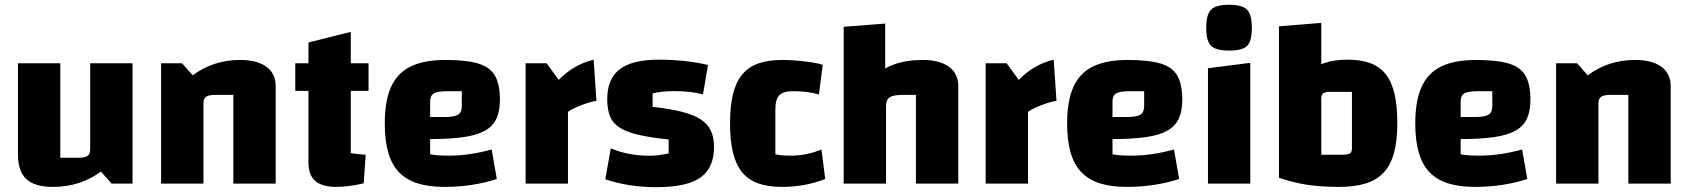

<svg xmlns="http://www.w3.org/2000/svg" viewBox="-20 -763 7018 798"><path d="M530.8 -500V0H443.8L399.3 -50Q357 -18.2 306.9 -2.2Q256.7 13.8 200.3 13.8Q124.7 13.8 89.6 -18.5Q54.6 -50.9 54.6 -121.6V-500H230.6V-107.3H304.8Q332.8 -107.3 343.8 -115.1Q354.8 -122.9 354.8 -142.5V-500Z M649.6 0V-500H736.6L781.1 -450Q823.7 -481.8 872.9 -497.8Q922 -513.8 977.8 -513.8Q1048.5 -513.8 1087.2 -485.5Q1125.8 -457.1 1125.8 -406V0H949.8V-368.7H875.6Q847.9 -368.7 836.8 -360.9Q825.6 -353.1 825.6 -333.5V0Z M1377.8 13.8Q1318.8 13.8 1290.4 -10.8Q1262 -35.4 1262 -87V-586.5L1438 -630.5V-126.4Q1454.3 -123.9 1469.1 -122.4Q1484 -120.9 1499.9 -119.9L1491.6 -1Q1458.3 6.5 1429.9 10.2Q1401.4 13.8 1377.8 13.8ZM1207.2 -385.4V-500H1511.8V-385.4Z M1827.2 13.8Q1761.8 13.8 1714.7 -1.2Q1667.6 -16.3 1637.7 -47.9Q1607.8 -79.6 1593.5 -129.7Q1579.2 -179.8 1579.2 -250Q1579.2 -343.7 1605.4 -401.8Q1631.6 -460 1687.3 -486.9Q1742.9 -513.8 1831.2 -513.8Q1918.6 -513.8 1967.8 -498.9Q2017 -484 2037.4 -448.1Q2057.8 -412.2 2057.8 -348.6Q2057.8 -301.9 2043.5 -270.4Q2029.2 -238.9 1996.2 -220.1Q1963.2 -201.4 1907.3 -193.2Q1851.3 -185 1767.8 -185H1737.8V-276.6H1826.8Q1868.2 -276.6 1883.8 -286.4Q1899.4 -296.1 1899.4 -322.5V-383.9H1840.2Q1799 -383.9 1783.4 -375Q1767.8 -366 1767.8 -341.1V-121.8Q1782.2 -118.8 1800.7 -117.5Q1819.3 -116.1 1846.7 -116.1Q1889 -116.1 1932.1 -122.4Q1975.3 -128.6 2023.5 -141.6L2044.8 -19.2Q1996.4 -3 1941.2 5.4Q1885.9 13.8 1827.2 13.8Z M2251.9 -500 2302.1 -430.9Q2334.9 -464.3 2370.7 -484.6Q2406.5 -505 2447.4 -515L2459 -344Q2442.5 -341.8 2418.9 -334Q2395.3 -326.2 2374.2 -316.8Q2353 -307.5 2340.6 -298.3V0H2164.6V-500Z M2503.8 -350.8Q2503.8 -435.4 2555.8 -475.2Q2607.9 -515 2718.6 -515Q2772.7 -515 2824.6 -509.5Q2876.5 -504 2922.6 -493L2901.8 -370.6Q2876.8 -377.6 2847.1 -381Q2817.4 -384.3 2783.6 -384.3Q2758.4 -384.3 2733.5 -381.8Q2708.5 -379.3 2692.4 -374.6V-318.9Q2765.7 -310.7 2814.7 -298.2Q2863.8 -285.7 2892.8 -266.5Q2921.8 -247.4 2934.7 -219.6Q2947.6 -191.9 2947.6 -152.4Q2947.6 -94.1 2922.5 -57Q2897.5 -19.8 2844.3 -2.4Q2791 15 2705.7 15Q2651 15 2595.8 6.4Q2540.5 -2.3 2495.8 -17.8L2518.6 -146.4Q2591.1 -115.7 2679.6 -115.7Q2696.7 -115.7 2715.8 -117.9Q2734.8 -120.2 2759 -125.1V-183.1Q2681.4 -191.5 2631.8 -203.1Q2582.1 -214.8 2554.2 -233.4Q2526.3 -252 2515 -280.3Q2503.8 -308.6 2503.8 -350.8Z M3230.7 13.8Q3172.9 13.8 3131.8 -0.7Q3090.7 -15.3 3064.6 -46.9Q3038.6 -78.6 3026.4 -128.7Q3014.2 -178.8 3014.2 -250Q3014.2 -321.2 3026.4 -371.4Q3038.6 -421.6 3064.6 -453.2Q3090.7 -484.7 3131.8 -499.3Q3172.9 -513.8 3230.7 -513.8Q3260 -513.8 3292.5 -511Q3325 -508.3 3354.1 -503.9Q3383.1 -499.5 3399.5 -493.5L3383.7 -370.4Q3358.4 -377.6 3331.6 -380.8Q3304.8 -383.9 3275.1 -383.9Q3235.2 -383.9 3218.9 -366.9Q3202.6 -349.9 3202.6 -308.2V-121.8Q3223.4 -116.1 3265.8 -116.1Q3300.1 -116.1 3331 -122.4Q3361.8 -128.6 3394.2 -141.6L3409.8 -19.2Q3369.7 -3 3324.2 5.4Q3278.7 13.8 3230.7 13.8Z M3486.6 0V-651.7L3659.1 -665V-478.4Q3691.1 -496.8 3730.3 -505.3Q3769.6 -513.8 3814.8 -513.8Q3885.5 -513.8 3924.2 -485.5Q3962.8 -457.1 3962.8 -406V0H3786.8V-368.7H3735.4Q3694 -368.7 3678.3 -359Q3662.6 -349.3 3662.6 -322.9V0Z M4163.9 -500 4214.1 -430.9Q4246.9 -464.3 4282.7 -484.6Q4318.5 -505 4359.4 -515L4371 -344Q4354.5 -341.8 4330.9 -334Q4307.3 -326.2 4286.2 -316.8Q4265 -307.5 4252.6 -298.3V0H4076.6V-500Z M4663.2 13.8Q4597.8 13.8 4550.7 -1.2Q4503.6 -16.3 4473.7 -47.9Q4443.8 -79.6 4429.5 -129.7Q4415.2 -179.8 4415.2 -250Q4415.2 -343.7 4441.4 -401.8Q4467.6 -460 4523.3 -486.9Q4578.9 -513.8 4667.2 -513.8Q4754.6 -513.8 4803.8 -498.9Q4853 -484 4873.4 -448.1Q4893.8 -412.2 4893.8 -348.6Q4893.8 -301.9 4879.5 -270.4Q4865.2 -238.9 4832.2 -220.1Q4799.2 -201.4 4743.3 -193.2Q4687.3 -185 4603.8 -185H4573.8V-276.6H4662.8Q4704.2 -276.6 4719.8 -286.4Q4735.4 -296.1 4735.4 -322.5V-383.9H4676.2Q4635 -383.9 4619.4 -375Q4603.8 -366 4603.8 -341.1V-121.8Q4618.2 -118.8 4636.7 -117.5Q4655.3 -116.1 4682.7 -116.1Q4725 -116.1 4768.1 -122.4Q4811.3 -128.6 4859.5 -141.6L4880.8 -19.2Q4832.4 -3 4777.2 5.4Q4721.9 13.8 4663.2 13.8Z M5000.6 -479.3 5176.6 -501.9V0H5000.6ZM5088.8 -552.8Q5033.6 -552.8 5013.5 -572.4Q4993.4 -592 4993.4 -647Q4993.4 -702.9 5013.6 -723Q5033.8 -743.2 5089.1 -743.2Q5142.8 -743.2 5162.9 -723Q5183 -702.7 5183 -646.7Q5183 -592.2 5163.8 -572.5Q5144.6 -552.8 5088.8 -552.8Z M5581 -515Q5636.5 -515 5675.7 -500.5Q5714.8 -485.9 5739.8 -454.1Q5764.7 -422.4 5776.1 -372Q5787.6 -321.6 5787.6 -250Q5787.6 -178.6 5774.1 -128.5Q5760.7 -78.4 5731.8 -46.8Q5703 -15.3 5656.8 -0.7Q5610.6 13.8 5545.8 13.8Q5497.6 13.8 5463.8 -0.8Q5430 -15.3 5408.9 -46.6Q5387.9 -77.9 5378.3 -128.3Q5368.6 -178.6 5368.6 -250Q5368.6 -321.8 5380.4 -372.3Q5392.2 -422.8 5417.1 -454.2Q5442 -485.6 5482.9 -500.3Q5523.8 -515 5581 -515ZM5599 -381.3H5512.3Q5489.1 -381.3 5480.3 -375.6Q5471.6 -369.8 5471.6 -354V-119.9H5558.3Q5582 -119.9 5590.5 -125.5Q5599 -131.2 5599 -146ZM5295.6 -653.6 5471.6 -667.9V-126.6V-84.7L5545.8 13.8Q5471.8 13.8 5414.2 5.2Q5356.6 -3.5 5295.6 -24Z M6110.2 13.8Q6044.8 13.8 5997.7 -1.2Q5950.6 -16.3 5920.7 -47.9Q5890.8 -79.6 5876.5 -129.7Q5862.2 -179.8 5862.2 -250Q5862.2 -343.7 5888.4 -401.8Q5914.6 -460 5970.3 -486.9Q6025.9 -513.8 6114.2 -513.8Q6201.6 -513.8 6250.8 -498.9Q6300 -484 6320.4 -448.1Q6340.8 -412.2 6340.8 -348.6Q6340.8 -301.9 6326.5 -270.4Q6312.2 -238.9 6279.2 -220.1Q6246.2 -201.4 6190.3 -193.2Q6134.3 -185 6050.8 -185H6020.8V-276.6H6109.8Q6151.2 -276.6 6166.8 -286.4Q6182.4 -296.1 6182.4 -322.5V-383.9H6123.2Q6082 -383.9 6066.4 -375Q6050.8 -366 6050.8 -341.1V-121.8Q6065.2 -118.8 6083.7 -117.5Q6102.3 -116.1 6129.7 -116.1Q6172 -116.1 6215.1 -122.4Q6258.3 -128.6 6306.5 -141.6L6327.8 -19.2Q6279.4 -3 6224.2 5.4Q6168.9 13.8 6110.2 13.8Z M6447.6 0V-500H6534.6L6579.1 -450Q6621.7 -481.8 6670.9 -497.8Q6720 -513.8 6775.8 -513.8Q6846.5 -513.8 6885.2 -485.5Q6923.8 -457.1 6923.8 -406V0H6747.8V-368.7H6673.6Q6645.9 -368.7 6634.8 -360.9Q6623.6 -353.1 6623.6 -333.5V0Z"/></svg>

Font: Changa
Style: Regular
Weight: 400
Designer: Eduardo Rodriguez Tunni
Foundry: Eduardo Rodriguez Tunni
Version: Version 3.003